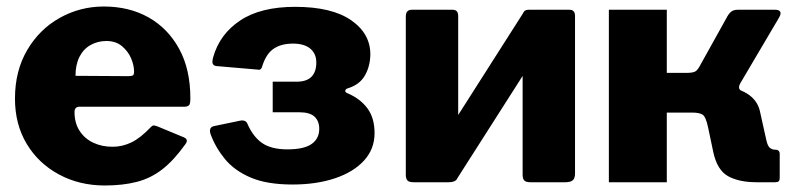

<svg xmlns="http://www.w3.org/2000/svg" viewBox="-20 -560 2456 590"><path d="M209 -216Q209 -182 224.5 -158Q240 -134 266.5 -121.5Q293 -109 326 -109Q356 -109 384 -122.5Q412 -136 444 -170Q448 -174 451 -174.5Q454 -175 463 -172L545 -138Q561 -131 549 -116Q514 -67 478.5 -39.5Q443 -12 400 -1Q357 10 302 10Q224 10 161 -24Q98 -58 62 -118Q26 -178 26 -257Q26 -342 63.5 -406Q101 -470 163.5 -505Q226 -540 299 -540Q377 -540 436.5 -506.5Q496 -473 530.5 -410Q565 -347 565 -257Q565 -245 562.5 -239Q560 -233 548 -232H223Q217 -232 213 -228Q209 -224 209 -216ZM375 -326Q385 -326 388.5 -328.5Q392 -331 392 -340Q392 -359 383 -380.5Q374 -402 355 -418Q336 -434 307 -434Q280 -434 258 -421.5Q236 -409 224 -385Q212 -361 212 -327Z M879 7Q800 7 750 -14.5Q700 -36 671 -71.5Q642 -107 627 -148Q620 -170 640 -173L717 -189Q736 -193 741 -178Q759 -138 787 -119.5Q815 -101 863 -101Q914 -101 937.5 -117.5Q961 -134 961 -164Q961 -188 946.5 -201.5Q932 -215 900 -215H818V-309H892Q922 -309 937 -324Q952 -339 952 -368Q952 -395 933.5 -410.5Q915 -426 880 -426Q845 -426 822 -411Q799 -396 787 -360Q783 -343 773 -346L645 -357Q637 -358 634 -363.5Q631 -369 635 -384Q655 -455 718 -497Q781 -539 887 -539Q1000 -539 1059.5 -497.5Q1119 -456 1118 -391Q1117 -355 1101 -327.5Q1085 -300 1050 -289Q1042 -287 1041 -281.5Q1040 -276 1049 -273Q1088 -256 1109.5 -226.5Q1131 -197 1131 -151Q1131 -102 1098.5 -66.5Q1066 -31 1009 -12Q952 7 879 7Z M1388 -511V-27Q1388 -12 1381 -6Q1374 0 1358 0H1251Q1237 0 1232 -5.5Q1227 -11 1227 -23V-509Q1227 -530 1245 -530H1371Q1388 -530 1388 -511ZM1747 -511V-27Q1747 -12 1740 -6Q1733 0 1717 0H1610Q1596 0 1591 -5.5Q1586 -11 1586 -23V-509Q1586 -530 1604 -530H1730Q1747 -530 1747 -511ZM1589 -522 1673 -463 1382 -7 1299 -67Z M1851 0V-530H2029V-336H2119L2193 -296Q2244 -292 2275.5 -272.5Q2307 -253 2315 -219L2335 -129Q2339 -111 2346 -105.5Q2353 -100 2362 -100Q2376 -100 2376 -87V-14Q2376 -6 2373 -3Q2370 0 2362 0H2305Q2251 0 2217.5 -18.5Q2184 -37 2172 -92L2156 -168Q2149 -202 2138.5 -208Q2128 -214 2108 -214H2029V0ZM2089 -265V-336Q2112 -336 2119 -342Q2126 -348 2133 -362L2212 -504Q2218 -516 2225.5 -523Q2233 -530 2247 -530H2362Q2374 -530 2377.5 -524Q2381 -518 2374 -506L2256 -306Q2251 -298 2251 -291.5Q2251 -285 2258 -281Z"/></svg>

Font: Libre Franklin ExtraBold
Style: Regular
Weight: 800
Designer: Pablo Impallari, Rodrigo Fuenzalida, Nhung Nguyen
Foundry: Impallari Type
Version: Version 3.000